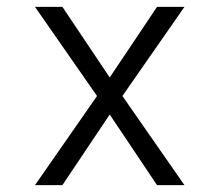

<svg xmlns="http://www.w3.org/2000/svg" viewBox="-20 -540 640 560"><path d="M82 0 263 -260 82 -520H162L300 -314L438 -520H518L337 -260L518 0H438L300 -206L162 0Z"/></svg>

Font: Iosevka Aile Custom Light
Style: Regular
Weight: 300
Designer: Belleve Invis
Foundry: Belleve Invis
Version: Version 17.0.2; ttfautohint (v1.8.3)